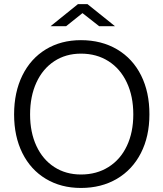

<svg xmlns="http://www.w3.org/2000/svg" viewBox="-20 -908 800 940"><path d="M376.2 12.2Q278.7 12.2 204.4 -32.5Q130.1 -77.1 89.5 -158.7Q49 -240.2 49 -347.7Q49 -456.1 89.5 -538.6Q130.1 -621.1 204.4 -666.3Q278.7 -711.4 376.2 -711.4Q476.8 -711.4 553.3 -666.3Q629.7 -621.1 670.9 -538.6Q712 -456.1 711.5 -347.7Q711.5 -240.2 669.9 -158.7Q628.2 -77.1 552.3 -32.5Q476.3 12.2 376.2 12.2ZM376.5 -53.7Q453 -53.7 511.2 -90.3Q569.5 -126.8 601 -193.4Q632.6 -259.9 632.6 -348Q632.6 -436.8 600.8 -504.2Q569 -571.7 511 -608.5Q452.9 -645.4 376.5 -645.4Q302.1 -645.4 245.7 -608.3Q189.3 -571.3 158.3 -504Q127.3 -436.7 127.3 -347.6Q127.3 -259.9 158.3 -193.4Q189.3 -126.8 245.7 -90.3Q302.1 -53.7 376.5 -53.7ZM361.6 -887.8H408.3L543 -779.7H465.5L383.8 -843.8L303.6 -779.7H227.5Z"/></svg>

Font: DavidDev Light
Style: Regular
Weight: 300
Designer: David.dev
Foundry: David.dev
Version: Version 1.001;FEAKit 1.0